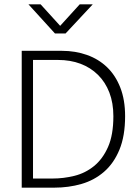

<svg xmlns="http://www.w3.org/2000/svg" viewBox="-20 -864 642 884"><path d="M265 -630Q327 -630 380.5 -611Q434 -592 473 -554.5Q512 -517 534 -460.5Q556 -404 556 -329Q556 -238 530 -175Q504 -112 459 -73Q414 -34 355 -17Q296 0 230 0H80V-630ZM132 -42H221Q273 -42 323 -54.5Q373 -67 413 -99.5Q453 -132 477.5 -187.5Q502 -243 502 -329Q502 -390 483.5 -438Q465 -486 431 -519.5Q397 -553 350.5 -570.5Q304 -588 247 -588H132ZM111 -844H167L257 -745L347 -844H407L282 -710H233Z"/></svg>

Font: Mukta ExtraLight
Style: Regular
Weight: 275
Designer: Girish Dalvi and Yashodeep Gholap
Foundry: Ek Type
Version: Version 2.538;PS 1.002;hotconv 16.6.51;makeotf.lib2.5.65220;